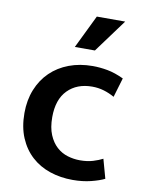

<svg xmlns="http://www.w3.org/2000/svg" viewBox="-81 -753 620 820"><g transform="rotate(10 229.0 -342.5)"><path d="M307 -78Q339 -78 363.5 -85.5Q388 -93 405 -102L428 -19Q406 -8 370 1Q334 10 291 10Q238 10 192 -5.5Q146 -21 112 -52Q78 -83 58.5 -129Q39 -175 39 -236Q39 -292 57.5 -338Q76 -384 109.5 -416.5Q143 -449 189.5 -466.5Q236 -484 292 -484Q323 -484 356 -478Q389 -472 427 -454L402 -370Q379 -383 355 -390Q331 -397 305 -397Q239 -397 199 -356.5Q159 -316 159 -239Q159 -194 172 -163Q185 -132 206 -113Q227 -94 253.5 -86Q280 -78 307 -78ZM289 -551H202L272 -695H395Z"/></g></svg>

Font: Mukta Mahee SemiBold
Style: Regular
Weight: 600
Designer: Shuchita Grover, Noopur Datye, Girish Dalvi, Yashodeep Gholap
Foundry: Ek Type
Version: Version 2.538;PS 1.000;hotconv 16.6.51;makeotf.lib2.5.65220;